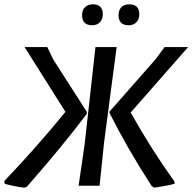

<svg xmlns="http://www.w3.org/2000/svg" viewBox="-23 -860 891 889"><path d="M407 -840Q453 -840 453 -794Q453 -771 439.5 -757Q426 -743 404 -743Q357 -743 357 -790Q357 -813 370.5 -826.5Q384 -840 407 -840ZM575 -840Q622 -840 622 -794Q622 -771 608.5 -757Q595 -743 573 -743Q526 -743 526 -790Q526 -813 539 -826.5Q552 -840 575 -840ZM691 9 679 1Q568 -170 484 -337L483 -342L696 -584L739 -642H848L582 -339Q678 -168 785 -19V-9Q748 1 691 9ZM89 9Q41 3 -1 -9L-3 -22Q142 -173 280 -342L91 -642H196L224 -584L379 -342V-333Q267 -184 101 5ZM341 0 369 -193 419 -642H517L459 -201L438 0Z"/></svg>

Font: Alegreya Sans Medium
Style: Italic
Weight: 500
Italic angle: -7°
Designer: Juan Pablo del Peral
Foundry: Huerta Tipografica
Version: Version 2.007